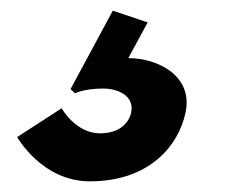

<svg xmlns="http://www.w3.org/2000/svg" viewBox="-20 -46 460 360"><path d="M256.9 -4 191.5 -26 112.3 121 120.6 129C120.6 129 137.5 120 173.5 120C201.5 120 232.5 134 225.9 165C221.9 184 204.6 204 167.6 204C121.6 204 95.6 157 95.6 157L12.2 211C12.2 211 58.5 294 148.5 294C259.5 294 314.5 228 327.9 165C342.6 96 275.6 63 220.6 63Z"/></svg>

Font: Hussar Nova
Style: 76
Weight: 700
Foundry: Cannot Into Space Fonts
Version: Version 0.99